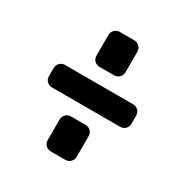

<svg xmlns="http://www.w3.org/2000/svg" viewBox="-139 -693 778 807"><g transform="rotate(30 250.0 -290.0)"><path d="M285.2 -169.9Q299.8 -169.9 310.1 -160.2Q320.3 -150.4 320.3 -134.8V-35.2Q320.3 -20.5 310.1 -10.3Q299.8 0 285.2 0H214.8Q200.2 0 189.9 -9.8Q179.7 -19.5 179.7 -35.2V-134.8Q179.7 -149.4 189.9 -159.7Q200.2 -169.9 214.8 -169.9ZM179.7 -544.9Q179.7 -559.6 189.9 -569.8Q200.2 -580.1 214.8 -580.1H285.2Q299.8 -580.1 310.1 -569.8Q320.3 -559.6 320.3 -544.9V-445.3Q320.3 -430.7 310.1 -420.4Q299.8 -410.2 285.2 -410.2H214.8Q200.2 -410.2 189.9 -419.9Q179.7 -429.7 179.7 -445.3ZM415 -344.7Q429.7 -344.7 439.9 -335Q450.2 -325.2 450.2 -309.6V-269.5Q450.2 -254.9 439.9 -245.1Q429.7 -235.4 415 -235.4H85Q70.3 -235.4 60.1 -245.1Q49.8 -254.9 49.8 -269.5V-309.6Q49.8 -324.2 60.1 -334.5Q70.3 -344.7 85 -344.7Z"/></g></svg>

Font: Rounded-L Mgen+ 1m bold
Style: Bold
Weight: 700
Designer: [Source Han Sans]
Ryoko NISHIZUKA  (kana & ideographs); Paul D. Hunt (Latin, Greek & Cyrillic); Wenlong ZHANG  (bopomofo
Version: Version 1.059.20150602